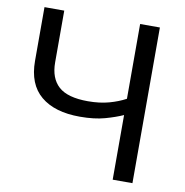

<svg xmlns="http://www.w3.org/2000/svg" viewBox="-80 -789 836 866"><g transform="rotate(10 338.0 -356.5)"><path d="M492.5 0V-296Q459.5 -281 411.5 -267.5Q363.5 -254 297 -254Q181.5 -254 118 -307Q54.5 -360 54.5 -467V-713H145V-476Q145 -403.5 186.2 -366.2Q227.5 -329 320.5 -329Q374.5 -329 417 -340.8Q459.5 -352.5 492.5 -370.5V-713H583V0Z"/></g></svg>

Font: Commissioner
Style: Regular
Weight: 400
Designer: Kostas Bartsokas
Foundry: Kostas Bartsokas
Version: Version 1.000; ttfautohint (v1.8.3)